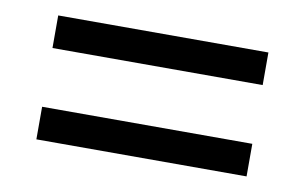

<svg xmlns="http://www.w3.org/2000/svg" viewBox="-42 -558 657 412"><g transform="rotate(10 286.0 -352.0)"><path d="M56 -416H514V-487H56ZM56 -217H514V-288H56Z"/></g></svg>

Font: Noto Sans Kayah Li
Style: Regular
Weight: 400
Designer: Monotype Design Team, Sérgio Martins
Foundry: Monotype Imaging Inc.
Version: Version 2.002